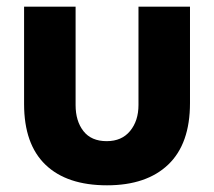

<svg xmlns="http://www.w3.org/2000/svg" viewBox="-20 -542 639 574"><path d="M394 -522V-228Q394 -181 369 -150.5Q344 -120 299 -120Q253 -120 229.5 -150Q206 -180 206 -228V-522H52V-231Q52 -111 116 -49.5Q180 12 300 12Q418 12 483 -50Q548 -112 548 -234V-522Z"/></svg>

Font: Geom
Style: Bold
Weight: 700
Version: Version 1.102